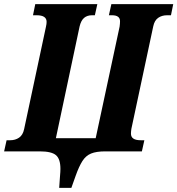

<svg xmlns="http://www.w3.org/2000/svg" viewBox="-56 -734 860 931"><path d="M231 177 235 120Q237 98 237 85Q237 37 215.5 18.5Q194 0 137 0H-36L-24 -54H-6Q18 -54 36.5 -66.5Q55 -79 61 -108L167 -605Q170 -618 170 -628Q170 -660 122 -660H104L115 -714H416L404 -660H390Q367 -660 352 -647.5Q337 -635 330 -606L215 -64H408L524 -605Q525 -612 525.5 -619Q526 -626 526 -631Q526 -660 487 -660H472L484 -714H784L773 -660H754Q729 -660 711 -647.5Q693 -635 687 -606L581 -109Q579 -95 579 -86Q579 -54 626 -54H644L632 0H454Q411 0 385.5 10.5Q360 21 343.5 47Q327 73 311 118L290 177Z"/></svg>

Font: Noto Serif Condensed ExtraBold
Style: Italic
Weight: 800
Width: 3
Italic angle: -12°
Designer: Monotype Design Team
Foundry: Monotype Imaging Inc.
Version: Version 2.014; ttfautohint (v1.8.4.7-5d5b)